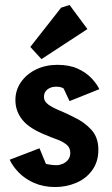

<svg xmlns="http://www.w3.org/2000/svg" viewBox="-20 -750 450 773"><path d="M202 3Q155 3 117.5 -13.5Q80 -30 55 -56Q30 -82 19 -107L139 -153L165 -90Q171 -89 182.5 -87Q194 -85 208 -85Q219 -85 231.5 -90Q244 -95 253.5 -106Q263 -117 263 -135Q263 -156 247 -168.5Q231 -181 208.5 -189Q186 -197 168 -205Q100 -231 71 -266.5Q42 -302 42 -347Q42 -387 64.5 -419.5Q87 -452 125.5 -470.5Q164 -489 211 -489Q259 -489 293 -473.5Q327 -458 348.5 -435Q370 -412 380 -391L260 -343L236 -394Q235 -395 227.5 -398Q220 -401 207 -401Q192 -401 181 -396Q170 -391 163.5 -382Q157 -373 157 -359Q157 -342 174 -329.5Q191 -317 219 -305.5Q247 -294 278 -278Q319 -259 347.5 -228Q376 -197 376 -147Q376 -99 351.5 -65Q327 -31 287 -14Q247 3 202 3ZM147 -512 102 -561 226 -719 260 -730 332 -633Z"/></svg>

Font: Kreon SemiBold
Style: Regular
Weight: 600
Designer: Julia Petretta
Foundry: Julia Petretta and Eli Heuer
Version: Version 2.002